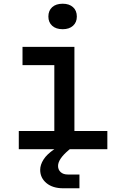

<svg xmlns="http://www.w3.org/2000/svg" viewBox="-20 -802 640 1032"><path d="M317 -645Q281 -645 260.5 -663.5Q240 -682 240 -713Q240 -745 260.5 -763.5Q281 -782 317 -782Q352 -782 372.5 -763.5Q393 -745 393 -713Q393 -682 372.5 -663.5Q352 -645 317 -645ZM81 0V-98H272V-452H101V-550H380V-98H557V0H355L349 5Q292 53 292 90Q292 110 306 123Q320 136 345 136H407V210H320Q263 210 229.5 182Q196 154 196 111Q196 84 214 55.5Q232 27 272 0Z"/></svg>

Font: JetBrains Mono SemiBold
Style: Regular
Weight: 472
Monospace: yes
Designer: Philipp Nurullin, Konstantin Bulenkov
Foundry: JetBrains
Version: Version 2.305; ttfautohint (v1.8.4.7-5d5b)